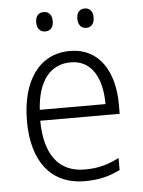

<svg xmlns="http://www.w3.org/2000/svg" viewBox="-52 -757 601 809"><g transform="rotate(-5 248.0 -352.5)"><path d="M128 -674C128 -649 141 -633 163 -633C185 -633 198 -648 198 -674C198 -700 185 -715 163 -715C141 -715 128 -700 128 -674ZM302 -675C302 -649 315 -633 336 -633C358 -633 371 -648 371 -675C371 -700 358 -715 336 -715C315 -715 302 -700 302 -675ZM259 -542C126 -542 53 -429 53 -263C53 -97 128 10 275 10C334 10 378 -1 424 -24V-75C373 -49 333 -39 278 -39C169 -39 110 -116 109 -260H445V-300C445 -437 384 -542 259 -542ZM258 -494C348 -494 389 -415 389 -306H111C119 -430 173 -494 258 -494Z"/></g></svg>

Font: Noto Sans Devanagari SemiCondensed Light
Style: Regular
Weight: 300
Width: 4
Designer: Jelle Bosma - Monotype Design Team
Foundry: Monotype Imaging Inc.
Version: Version 2.004